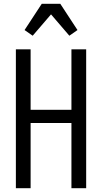

<svg xmlns="http://www.w3.org/2000/svg" viewBox="-20 -996 540 1016"><path d="M64 0V-735H142V-415H358V-735H436V0H358V-345H142V0ZM153 -807 110 -837 201 -976H299L390 -837L347 -807L250 -920Z"/></svg>

Font: Iosevka Term
Style: Regular
Weight: 400
Monospace: yes
Designer: Belleve Invis
Foundry: Belleve Invis
Version: Version 30.0.1